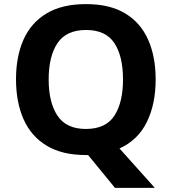

<svg xmlns="http://www.w3.org/2000/svg" viewBox="-20 -745 836 935"><path d="M738 -358Q738 -238 695 -150.5Q652 -63 562 -22L734 170H540L409 10Q406 10 403.5 10Q401 10 398 10Q282 10 206.5 -36Q131 -82 94.5 -165Q58 -248 58 -359Q58 -470 94.5 -552Q131 -634 206.5 -679.5Q282 -725 399 -725Q515 -725 590 -679.5Q665 -634 701.5 -551.5Q738 -469 738 -358ZM217 -358Q217 -246 260 -181.5Q303 -117 398 -117Q495 -117 537 -181.5Q579 -246 579 -358Q579 -471 537 -535Q495 -599 399 -599Q303 -599 260 -535Q217 -471 217 -358Z"/></svg>

Font: Noto Sans Nag Mundari
Style: Bold
Weight: 700
Version: Version 1.000